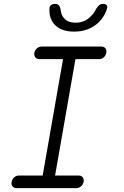

<svg xmlns="http://www.w3.org/2000/svg" viewBox="-20 -970 640 990"><path d="M264 -65H385Q399 -65 406.5 -56Q414 -47 411 -32Q408 -18 397.5 -9Q387 0 373 0H67Q52 0 44.5 -9Q37 -18 40 -32Q43 -47 53.5 -56Q64 -65 78 -65H200L305 -665H184Q170 -665 162.5 -674Q155 -683 157 -698Q160 -712 170.5 -721Q181 -730 196 -730H502Q516 -730 523.5 -721Q531 -712 528 -698Q525 -683 515 -674Q505 -665 491 -665H369ZM235 -923Q234 -936 242 -943Q250 -950 264 -950Q273 -950 278 -947Q283 -944 286 -939Q292 -929 294 -912.5Q296 -896 305 -883Q324 -853 370 -853Q415 -853 445 -883Q461 -897 469 -912.5Q477 -928 486 -938Q491 -944 496.5 -947Q502 -950 511 -950Q525 -950 530.5 -943Q536 -936 531 -923Q516 -877 479 -846Q431 -807 362 -807Q293 -807 259 -846Q233 -877 235 -923Z"/></svg>

Font: Maple Mono ExtraLight
Style: Italic
Weight: 275
Italic angle: -10°
Monospace: yes
Designer: subframe7536
Version: Version 7.000